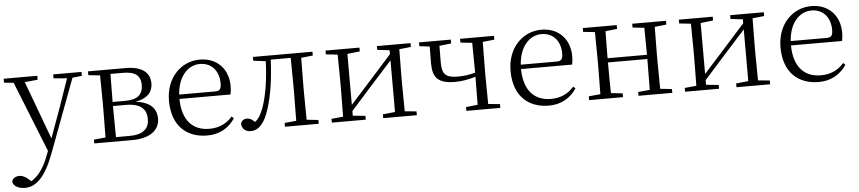

<svg xmlns="http://www.w3.org/2000/svg" viewBox="-56 -807 6081 1359"><g transform="rotate(-5 2984.5 -127.5)"><path d="M344 -484 439 -476 368 -271 292 -62 139 -475 231 -484V-512H-8V-484L60 -477L260 24L246 60C216 141 173 200 123 228L112 217C90 196 67 183 43 183C17 183 -7 195 -11 220C-7 253 34 271 76 271C156 271 223 204 282 47L478 -477L545 -484V-512H344Z M673 0H859C1003 0 1056 -66 1056 -135C1056 -207 1013 -256 908 -268C1003 -286 1031 -335 1031 -388C1031 -463 979 -512 857 -512H591V-485L674 -476L676 -285V-227L674 -35L591 -27V0ZM748 -480H839C927 -480 962 -446 962 -384C962 -314 922 -281 836 -281H746ZM746 -252H838C945 -252 984 -207 984 -139C984 -70 940 -31 845 -31H748L746 -227Z M1394 14C1482 14 1547 -26 1591 -91L1576 -105C1534 -57 1482 -32 1412 -32C1300 -32 1221 -102 1219 -261H1582C1586 -277 1588 -297 1588 -321C1588 -438 1512 -526 1386 -526C1255 -526 1144 -420 1144 -254C1144 -74 1249 14 1394 14ZM1220 -292C1228 -418 1298 -495 1384 -495C1470 -495 1519 -431 1519 -346C1519 -309 1510 -292 1477 -292Z M2028 0H2186V-27L2103 -36C2102 -91 2101 -173 2101 -227V-285C2101 -338 2102 -420 2103 -476L2186 -485V-512H1763V-485L1851 -474C1846 -344 1829 -233 1798 -146C1781 -100 1764 -72 1738 -52C1719 -71 1703 -81 1683 -81C1661 -81 1647 -71 1638 -51C1638 -13 1665 10 1702 10C1755 10 1801 -31 1833 -135C1863 -226 1881 -345 1887 -482H2029L2031 -285V-227L2029 -35L1946 -27V0Z M2644 -485 2731 -475V-447L2567 -264L2431 -113V-475L2520 -485V-512H2279V-485L2362 -476L2364 -285V-227L2362 -35L2279 -27V0H2520V-27L2431 -36V-69L2591 -248L2731 -403V-36L2644 -27V0H2883V-27L2800 -35L2798 -227V-285L2800 -476L2883 -485V-512H2644Z M3235 -485 3318 -476 3320 -285V-264C3276 -252 3240 -247 3195 -247C3109 -247 3084 -274 3084 -358C3084 -402 3084 -438 3085 -475L3169 -485V-512H2943V-485L3016 -476L3015 -356C3015 -257 3051 -211 3175 -211C3223 -211 3270 -220 3320 -235L3318 -36L3235 -27V0H3476V-27L3393 -35L3391 -227V-285L3393 -476L3476 -485V-512H3235Z M3821 14C3909 14 3974 -26 4018 -91L4003 -105C3961 -57 3909 -32 3839 -32C3727 -32 3648 -102 3646 -261H4009C4013 -277 4015 -297 4015 -321C4015 -438 3939 -526 3813 -526C3682 -526 3571 -420 3571 -254C3571 -74 3676 14 3821 14ZM3647 -292C3655 -418 3725 -495 3811 -495C3897 -495 3946 -431 3946 -346C3946 -309 3937 -292 3904 -292Z M4458 -485 4541 -476C4542 -422 4543 -343 4543 -284H4263L4265 -476L4348 -485V-512H4107V-485L4190 -476L4192 -285V-227L4190 -35L4107 -27V0H4348V-27L4265 -36C4264 -91 4263 -176 4263 -254H4543C4543 -176 4542 -91 4541 -35L4458 -27V0H4698V-27L4615 -36L4613 -227V-285L4615 -476L4698 -485V-512H4458Z M5154 -485 5241 -475V-447L5077 -264L4941 -113V-475L5030 -485V-512H4789V-485L4872 -476L4874 -285V-227L4872 -35L4789 -27V0H5030V-27L4941 -36V-69L5101 -248L5241 -403V-36L5154 -27V0H5393V-27L5310 -35L5308 -227V-285L5310 -476L5393 -485V-512H5154Z M5739 14C5827 14 5892 -26 5936 -91L5921 -105C5879 -57 5827 -32 5757 -32C5645 -32 5566 -102 5564 -261H5927C5931 -277 5933 -297 5933 -321C5933 -438 5857 -526 5731 -526C5600 -526 5489 -420 5489 -254C5489 -74 5594 14 5739 14ZM5565 -292C5573 -418 5643 -495 5729 -495C5815 -495 5864 -431 5864 -346C5864 -309 5855 -292 5822 -292Z"/></g></svg>

Font: Noto Serif CJK TC Light
Style: Regular
Weight: 300
Designer: Ryoko NISHIZUKA 西塚涼子 (kana & ideographs); Frank Grießhammer (Latin, Greek & Cyrillic); Wenlong ZHANG 张文龙 (bopomofo); San
Foundry: Adobe
Version: Version 2.001;hotconv 1.1.0;makeotfexe 2.6.0